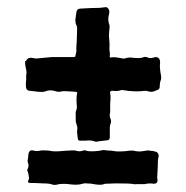

<svg xmlns="http://www.w3.org/2000/svg" viewBox="-20 -558 519 535"><path d="M56 -85V-82Q59 -79 61 -60L60 -58Q54 -48 66 -48H78Q82 -48 89 -47.5Q96 -47 99 -47Q118 -47 125 -44Q131 -42 136 -43Q153 -48 179 -44Q198 -42 210 -46Q216 -48 220 -47Q234 -47 247 -44Q263 -42 270 -45Q272 -46 274 -46Q279 -46 288.5 -46.5Q298 -47 303 -47Q345 -47 352 -45Q356 -44 360 -45H374H383Q395 -48 409 -46Q419 -46 419 -56Q419 -57 418.5 -59.5Q418 -62 418 -63Q420 -95 420 -110Q420 -114 422 -122Q423 -134 411 -136Q409 -137 404.5 -137.5Q400 -138 398 -138Q397 -138 395.5 -138.5Q394 -139 393 -139L372 -136Q362 -136 357 -137Q349 -140 332 -137Q324 -136 308 -136Q302 -136 292 -138Q289 -138 283.5 -138.5Q278 -139 275 -139Q273 -140 269 -140Q267 -140 262.5 -139Q258 -138 254.5 -137.5Q251 -137 248 -137Q226 -135 218 -139Q215 -140 210 -138Q201 -135 192 -138Q189 -139 182 -139Q179 -139 172.5 -138.5Q166 -138 163 -138Q161 -138 157 -137.5Q153 -137 151 -137Q129 -135 118 -138Q115 -139 96 -139Q84 -136 75 -138Q61 -143 59 -127Q59 -122 57 -110Q57 -106 58 -104Q62 -96 56 -85ZM274 -538Q271 -538 265.5 -537Q260 -536 257 -536H252Q236 -536 204 -534Q195 -534 193 -525Q191 -511 190 -503Q190 -491 194 -486V-484Q195 -482 195 -481Q195 -475 194.5 -465Q194 -455 194 -450V-446Q192 -421 193 -415Q193 -414 190 -402Q190 -399 185 -399H124Q117 -398 103 -397Q89 -396 82 -395Q76 -395 68 -397Q59 -398 54 -391Q54 -389 50 -387V-381Q50 -377 52.5 -366Q55 -355 53 -349V-337Q53 -335 52.5 -330.5Q52 -326 52 -324Q52 -315 53 -312Q56 -305 63 -305Q66 -305 72.5 -304Q79 -303 84 -302.5Q89 -302 93 -302Q98 -301 105 -303Q119 -309 134 -304Q143 -301 150 -303Q156 -305 180 -303Q182 -303 185.5 -302.5Q189 -302 191 -302Q195 -302 195 -299Q192 -287 194 -263Q195 -260 193 -252Q190 -245 191 -239V-223Q191 -218 193 -212Q197 -202 195 -195Q194 -193 197 -170Q198 -166 204 -166H218Q233 -168 244 -164Q248 -162 253 -164Q254 -164 278 -167Q285 -167 286 -174V-203Q286 -207 288 -213Q291 -220 288 -227Q284 -235 287 -245V-261V-270Q289 -288 287 -298Q285 -305 294 -305Q308 -303 318 -307H322Q355 -301 385 -305Q389 -305 395 -303Q403 -301 410 -304Q411 -304 413.5 -305Q416 -306 417 -307Q424 -308 425 -315Q425 -318 425.5 -323.5Q426 -329 427 -332Q429 -336 429 -339V-345Q424 -373 426 -380V-381Q427 -392 421.5 -396.5Q416 -401 406 -397Q396 -395 391 -398Q384 -401 378 -398Q372 -395 350 -397Q341 -399 331 -396Q326 -394 322 -395Q299 -400 290 -398Q288 -397 286.5 -398.5Q285 -400 286 -402Q287 -407 285 -419V-424Q286 -434 284 -453Q283 -458 284 -466.5Q285 -475 285 -478Q286 -484 285 -488Q279 -503 284 -519Q287 -532 277 -538Z"/></svg>

Font: Gutenberg Clean
Style: Regular
Weight: 400
Designer: Nicola Manzari, Bruno Pierini
Foundry: Unio | Creative Solutions
Version: Version 1.001;PS 001.001;hotconv 1.0.88;makeotf.lib2.5.64775